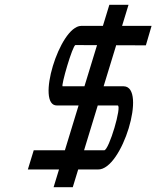

<svg xmlns="http://www.w3.org/2000/svg" viewBox="-20 -760 652 801"><path d="M489.3 -652H572.3H612.3L588.6 -571H548.6L464.7 -571.3L412.3 -400H495.3H496.3C593.7 -398 489.6 -51 389.2 -53H306.2L295.8 -19L283.6 21H203.6L215.8 -19L226.2 -53H136.2H96.2L120.7 -133H160.7H250.7L307.8 -320H217.8C128.2 -318 227.7 -650 318.3 -652H319.3H409.3L424 -700L436.2 -740H516.2L504 -700ZM387.8 -320 330.7 -133H413.7H414.7C434.7 -133 489.8 -320 470.8 -320ZM332.3 -400 384.8 -571.6 294.9 -572C282.9 -572 233.3 -400 241.3 -400H242.3Z"/></svg>

Font: Nordica Plus
Style: NordicaClassicLightObl
Weight: 300
Version: Version 1.01